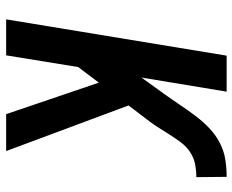

<svg xmlns="http://www.w3.org/2000/svg" viewBox="-88 -688 775 640"><g transform="rotate(90 300.0 -367.5)"><path d="M44 0 165 -735H285L238 -451L292 -526Q310 -551 327.5 -577Q345 -603 363.5 -628Q382 -653 404.5 -675Q427 -697 454.5 -711.5Q482 -726 511 -730.5Q540 -735 569 -735L570 -634Q549 -634 527.5 -630Q506 -626 487 -613.5Q468 -601 454.5 -583Q441 -565 429 -546Q417 -527 405 -508Q393 -489 379 -471L331 -408L483 0H360L255 -309L203 -240L164 0Z"/></g></svg>

Font: Iosevka Extended Oblique
Style: Bold
Weight: 700
Width: 7
Italic angle: -9°
Monospace: yes
Designer: Belleve Invis
Foundry: Belleve Invis
Version: Version 32.5.0; ttfautohint (v1.8.4)